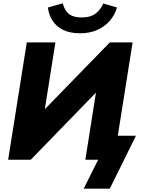

<svg xmlns="http://www.w3.org/2000/svg" viewBox="-20 -960 847 1154"><path d="M483 174 570 0H493L567 -469L602 -450L165 0H29L141 -705H313L239 -238L204 -257L640 -705H777L688 -144H797L640 174ZM462 -760Q400 -760 359 -780.5Q318 -801 295.5 -836Q273 -871 268 -915L357 -940Q369 -895 395.5 -875Q422 -855 472 -855Q522 -855 552.5 -877Q583 -899 601 -939L683 -915Q670 -869 639 -834Q608 -799 563.5 -779.5Q519 -760 462 -760Z"/></svg>

Font: Nunito Sans 11pt Black
Style: Italic
Weight: 900
Italic angle: -9°
Version: Version 3.101;gftools[0.9.27]